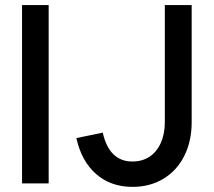

<svg xmlns="http://www.w3.org/2000/svg" viewBox="-20 -727 847 761"><path d="M67.4 -707H172.9V0H67.4ZM282.7 -179.7 387.2 -201.2Q400.4 -143.1 430.4 -114.7Q460.4 -86.4 505.4 -86.9Q543.5 -86.9 572.3 -105.7Q601.1 -124.5 617.2 -160.2Q633.3 -195.8 633.3 -243.2V-707H739.7V-243.2Q739.7 -167 710.2 -108.6Q680.7 -50.3 627.4 -18.3Q574.2 13.7 505.4 13.7Q418.9 13.7 360.8 -37.4Q302.7 -88.4 282.7 -179.7Z"/></svg>

Font: Wanted Sans Medium
Style: Regular
Weight: 500
Designer: Original Design by Kil Hyung-jin and Kang Hanbin, Wanted Lab, Inc; Hangeul from Source Han Sans by Jang Soo-young and Ka
Foundry: Wanted Lab, Inc.
Version: Version 1.001